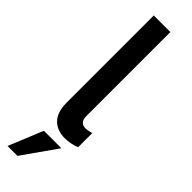

<svg xmlns="http://www.w3.org/2000/svg" viewBox="-314 -689 905 905"><g transform="rotate(45 139.0 -236.0)"><path d="M174 9Q123 9 92.8 -22Q62.5 -53 62.5 -115.5V-697H173V-137Q173 -93 211 -93Q225 -93 249.5 -100V-5.5Q211 9 174 9ZM10 225.5 80.5 53.5H197L76 225.5Z"/></g></svg>

Font: HK Grotesk SemiBold
Style: Regular
Weight: 600
Designer: Alfredo Marco Pradil
Foundry: Hanken Design Co.
Version: Version 3.001;FEAKit 1.0